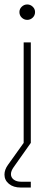

<svg xmlns="http://www.w3.org/2000/svg" viewBox="-29 -640 235 860"><path d="M77 -450H109V0H77ZM58 -586Q58 -600 68.5 -610Q79 -620 93 -620Q107 -620 117.5 -610Q128 -600 128 -586Q128 -571 117.5 -561Q107 -551 93 -551Q79 -551 68.5 -561Q58 -571 58 -586ZM-9 142Q-9 120 7 98L77 0H109L32 109Q20 126 20 140Q20 155 32.5 164.5Q45 174 66 174H109V200H64Q31 200 11 183.5Q-9 167 -9 142Z"/></svg>

Font: Poiret One
Style: Regular
Weight: 400
Designer: Denis Masharov (denis.masharov@gmail.com), Cyreal (Charset Expansion)
Foundry: Denis Masharov
Version: Version 1.101